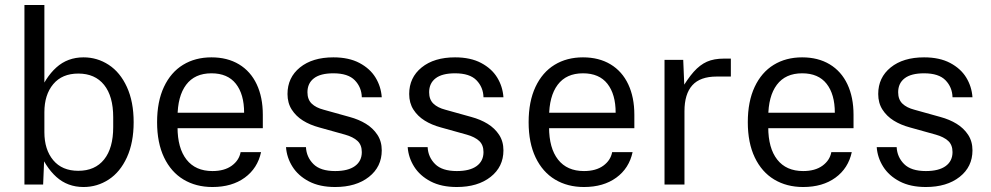

<svg xmlns="http://www.w3.org/2000/svg" viewBox="-20 -740 3974 770"><path d="M133 -144 158 -120 153 0H78V-720H158V-380L133 -356Q161 -429 206 -469.5Q251 -510 315 -510Q370 -510 416 -480Q462 -450 489 -391Q516 -332 516 -250Q516 -168 489 -109Q462 -50 416 -20Q370 10 315 10Q251 10 206 -30.5Q161 -71 133 -144ZM434 -230V-270Q434 -354 397.5 -399.5Q361 -445 294 -445Q229 -445 193.5 -402.5Q158 -360 158 -290V-210Q158 -140 193.5 -97.5Q229 -55 294 -55Q361 -55 397.5 -100.5Q434 -146 434 -230Z M610 -250Q610 -333 637.5 -391.5Q665 -450 714 -480Q763 -510 828 -510Q892 -510 938.5 -482Q985 -454 1009.5 -402Q1034 -350 1034 -280V-226H663V-288H959Q959 -362 926 -404Q893 -446 828 -446Q761 -446 726.5 -400Q692 -354 692 -270V-230Q692 -146 728 -100Q764 -54 832 -54Q880 -54 909.5 -75.5Q939 -97 945 -130H1027Q1013 -65 961.5 -27.5Q910 10 832 10Q766 10 716 -20Q666 -50 638 -108.5Q610 -167 610 -250Z M1133 -363Q1133 -429 1183 -469.5Q1233 -510 1317 -510Q1379 -510 1421.5 -487.5Q1464 -465 1486 -429Q1508 -393 1511 -350H1431Q1430 -390 1403 -418Q1376 -446 1317 -446Q1265 -446 1239 -426Q1213 -406 1213 -370Q1213 -341 1230 -324.5Q1247 -308 1278 -300L1382 -271Q1419 -261 1447.5 -243.5Q1476 -226 1493.5 -199.5Q1511 -173 1511 -137Q1511 -71 1459.5 -30.5Q1408 10 1324 10Q1262 10 1219 -12.5Q1176 -35 1153 -71.5Q1130 -108 1127 -150H1207Q1209 -110 1237 -82Q1265 -54 1324 -54Q1376 -54 1403.5 -74Q1431 -94 1431 -130Q1431 -159 1413.5 -175Q1396 -191 1364 -200L1260 -229Q1223 -239 1195 -256.5Q1167 -274 1150 -300.5Q1133 -327 1133 -363Z M1621 -363Q1621 -429 1671 -469.5Q1721 -510 1805 -510Q1867 -510 1909.5 -487.5Q1952 -465 1974 -429Q1996 -393 1999 -350H1919Q1918 -390 1891 -418Q1864 -446 1805 -446Q1753 -446 1727 -426Q1701 -406 1701 -370Q1701 -341 1718 -324.5Q1735 -308 1766 -300L1870 -271Q1907 -261 1935.5 -243.5Q1964 -226 1981.5 -199.5Q1999 -173 1999 -137Q1999 -71 1947.5 -30.5Q1896 10 1812 10Q1750 10 1707 -12.5Q1664 -35 1641 -71.5Q1618 -108 1615 -150H1695Q1697 -110 1725 -82Q1753 -54 1812 -54Q1864 -54 1891.5 -74Q1919 -94 1919 -130Q1919 -159 1901.5 -175Q1884 -191 1852 -200L1748 -229Q1711 -239 1683 -256.5Q1655 -274 1638 -300.5Q1621 -327 1621 -363Z M2100 -250Q2100 -333 2127.5 -391.5Q2155 -450 2204 -480Q2253 -510 2318 -510Q2382 -510 2428.5 -482Q2475 -454 2499.5 -402Q2524 -350 2524 -280V-226H2153V-288H2449Q2449 -362 2416 -404Q2383 -446 2318 -446Q2251 -446 2216.5 -400Q2182 -354 2182 -270V-230Q2182 -146 2218 -100Q2254 -54 2322 -54Q2370 -54 2399.5 -75.5Q2429 -97 2435 -130H2517Q2503 -65 2451.5 -27.5Q2400 10 2322 10Q2256 10 2206 -20Q2156 -50 2128 -108.5Q2100 -167 2100 -250Z M2645 -500H2720L2725 -380L2706 -371Q2737 -424 2762 -452Q2787 -480 2815 -492.5Q2843 -505 2884 -505H2911V-433H2854Q2788 -433 2756.5 -398Q2725 -363 2725 -294V0H2645Z M2979 -250Q2979 -333 3006.5 -391.5Q3034 -450 3083 -480Q3132 -510 3197 -510Q3261 -510 3307.5 -482Q3354 -454 3378.5 -402Q3403 -350 3403 -280V-226H3032V-288H3328Q3328 -362 3295 -404Q3262 -446 3197 -446Q3130 -446 3095.5 -400Q3061 -354 3061 -270V-230Q3061 -146 3097 -100Q3133 -54 3201 -54Q3249 -54 3278.5 -75.5Q3308 -97 3314 -130H3396Q3382 -65 3330.5 -27.5Q3279 10 3201 10Q3135 10 3085 -20Q3035 -50 3007 -108.5Q2979 -167 2979 -250Z M3502 -363Q3502 -429 3552 -469.5Q3602 -510 3686 -510Q3748 -510 3790.5 -487.5Q3833 -465 3855 -429Q3877 -393 3880 -350H3800Q3799 -390 3772 -418Q3745 -446 3686 -446Q3634 -446 3608 -426Q3582 -406 3582 -370Q3582 -341 3599 -324.5Q3616 -308 3647 -300L3751 -271Q3788 -261 3816.5 -243.5Q3845 -226 3862.5 -199.5Q3880 -173 3880 -137Q3880 -71 3828.5 -30.5Q3777 10 3693 10Q3631 10 3588 -12.5Q3545 -35 3522 -71.5Q3499 -108 3496 -150H3576Q3578 -110 3606 -82Q3634 -54 3693 -54Q3745 -54 3772.5 -74Q3800 -94 3800 -130Q3800 -159 3782.5 -175Q3765 -191 3733 -200L3629 -229Q3592 -239 3564 -256.5Q3536 -274 3519 -300.5Q3502 -327 3502 -363Z"/></svg>

Font: TASA Orbiter VF Text
Style: Regular
Weight: 400
Designer: Weizhong Zhang
Foundry: 本地遙控
Version: Version 1.001;Glyphs 3.2 (3192)